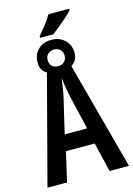

<svg xmlns="http://www.w3.org/2000/svg" viewBox="-140 -1031 765 1102"><g transform="rotate(-15 242.0 -480.0)"><path d="M181.6 -841.8V-851.1Q209 -884.3 224.1 -903.3Q239.3 -922.4 247.3 -934.8Q255.4 -947.3 262.2 -960H386.7V-953.1Q375 -938 352.1 -917.2Q329.1 -896.5 304 -876.2Q278.8 -856 260.3 -841.8ZM0 0 168 -639.2Q151.4 -648.9 141.1 -665.8Q130.9 -682.6 130.9 -706.5Q130.9 -754.4 160.9 -784.2Q190.9 -814 240.7 -814Q288.6 -814 319.6 -784.2Q350.6 -754.4 350.6 -708Q350.6 -683.1 340.3 -666Q330.1 -648.9 313 -639.2L484.4 0H369.1L327.6 -174.8H156.7L116.2 0ZM241.2 -657.7Q262.7 -657.7 277.1 -671.4Q291.5 -685.1 291.5 -707.5Q291.5 -728.5 277.8 -742.4Q264.2 -756.3 241.2 -756.3Q218.8 -756.3 204.6 -742.4Q190.4 -728.5 190.4 -707.5Q190.4 -685.1 203.4 -671.4Q216.3 -657.7 241.2 -657.7ZM174.8 -270H308.1L259.8 -474.6Q253.4 -504.9 248.3 -536.6Q243.2 -568.4 241.2 -585.9Q238.8 -567.4 234.6 -540.8Q230.5 -514.2 226.6 -490.7Z"/></g></svg>

Font: Open Sans Condensed SemiBold
Style: Regular
Weight: 600
Width: 3
Designer: Monotype Design Team
Foundry: Monotype Imaging Inc.
Version: Version 3.000; ttfautohint (v1.8.4)